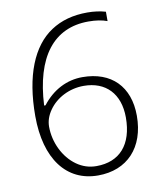

<svg xmlns="http://www.w3.org/2000/svg" viewBox="-83 -792 736 869"><g transform="rotate(-10 285.5 -357.5)"><path d="M64 -304.2C64 -106.4 153.3 9.8 297.9 9.8C432.1 9.8 517.1 -80.1 517.1 -226.1C517.1 -360.4 437.5 -440.9 304.2 -440.9C233.4 -440.9 167.5 -408.2 118.2 -344.2H111.8C123 -565.4 214.4 -684.1 375 -684.1C408.7 -684.1 437 -679.7 460.9 -670.9V-713.9C435.5 -721.2 407.7 -725.1 377 -725.1C311.5 -725.1 255.9 -710 209.5 -679.2C116.7 -618.2 64 -489.7 64 -304.2ZM297.9 -33.2C264.6 -33.2 234.4 -43 207 -62.5C151.9 -101.6 117.2 -173.8 117.2 -246.1C117.2 -271.5 125.5 -296.4 142.6 -320.8C176.3 -369.1 236.8 -400.9 303.2 -400.9C404.3 -400.9 466.8 -336.4 466.8 -227.1C466.8 -102.5 404.8 -33.2 297.9 -33.2Z"/></g></svg>

Font: Open Sans 300
Style: Regular
Weight: 300
Foundry: Ascender Corporation
Version: Version 1.100;PS 001.100;hotconv 1.0.88;makeotf.lib2.5.64775